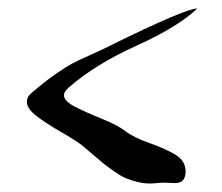

<svg xmlns="http://www.w3.org/2000/svg" viewBox="-20 -559 520 450"><path d="M442.4 -539.1Q397.5 -496.1 300.3 -452.1Q203.1 -408.2 140.6 -353.5Q129.9 -343.8 129.9 -335.9Q129.9 -322.3 155.3 -309.1Q180.7 -295.9 218.3 -280.8Q255.9 -265.6 273.4 -252Q292 -237.3 330.6 -223.6Q369.1 -210 392.1 -195.8Q415 -181.6 415 -157.2Q415 -129.9 390.6 -129.9Q386.7 -129.9 377.9 -130.4Q369.1 -130.9 364.3 -130.9Q358.4 -130.9 348.1 -129.9Q337.9 -128.9 331.1 -128.9Q316.4 -128.9 301.3 -132.8Q286.1 -136.7 275.4 -141.1Q264.6 -145.5 248.5 -156.7Q232.4 -168 225.1 -173.8Q217.8 -179.7 198.7 -195.8Q179.7 -211.9 172.9 -217.8Q158.2 -229.5 122.6 -250Q86.9 -270.5 64.9 -287.6Q43 -304.7 43 -320.3Q43 -333 54.7 -341.8Q84 -367.2 109.4 -384.8Q134.8 -402.3 148.4 -409.7Q162.1 -417 192.9 -430.7Q223.6 -444.3 240.2 -453.1Q415 -539.1 442.4 -539.1Z"/></svg>

Font: Isabella
Style: Medium
Weight: 500
Designer: John Stracke
Version: Version 001.202